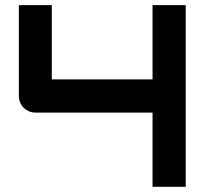

<svg xmlns="http://www.w3.org/2000/svg" viewBox="-20 -720 813 740"><path d="M695.8 0H567.9V-286.1H116.7Q103 -286.1 91.3 -291.3Q79.6 -296.4 71 -304.9Q62.5 -313.5 57.6 -325.2Q52.7 -336.9 52.7 -350.1V-700.2H179.7V-414.1H567.9V-700.2H695.8Z"/></svg>

Font: Audiowide
Style: Regular
Weight: 400
Version: Version 1.003